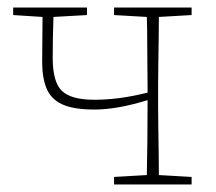

<svg xmlns="http://www.w3.org/2000/svg" viewBox="-20 -490 574 510"><path d="M283 -450V-470H489V-450L402 -445Q402 -419 401.5 -386Q401 -353 400.5 -319.5Q400 -286 400 -260V-210Q400 -184 400.5 -151Q401 -118 401.5 -84.5Q402 -51 402 -25L489 -20V0H283V-20L370 -25Q371 -64 371.5 -119.5Q372 -175 372 -221V-224Q291 -199 231 -199Q175 -199 145 -213Q115 -227 103.5 -255.5Q92 -284 92 -325Q92 -355 92.5 -385Q93 -415 93 -445L15 -450V-470H211V-450L122 -445Q121 -415 120.5 -389.5Q120 -364 120 -336Q120 -272 144.5 -248.5Q169 -225 231 -225Q263 -225 297.5 -229.5Q332 -234 372 -244V-260Q372 -286 371.5 -319.5Q371 -353 371 -386Q371 -419 370 -445Z"/></svg>

Font: Source Serif Pro ExtraLight
Style: Regular
Weight: 200
Designer: Frank Grießhammer
Foundry: Adobe Systems Incorporated
Version: Version 3.001;hotconv 1.0.111;makeotfexe 2.5.65597